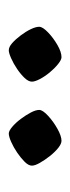

<svg xmlns="http://www.w3.org/2000/svg" viewBox="122 -868 163 448"><g transform="rotate(-90 204.0 -643.5)"><path d="M295 -582Q289 -582 279 -590Q269 -598 259.5 -609.5Q250 -621 244 -632.5Q238 -644 238 -651Q238 -659 246.5 -668Q255 -677 267.5 -685.5Q280 -694 292.5 -699.5Q305 -705 311 -705Q319 -705 328 -697Q337 -689 346 -677Q355 -665 360.5 -653.5Q366 -642 366 -634Q366 -626 353 -613.5Q340 -601 323.5 -591.5Q307 -582 295 -582ZM100 -582Q93 -582 83.5 -589.5Q74 -597 64.5 -609Q55 -621 48.5 -632.5Q42 -644 42 -651Q42 -659 51 -668Q60 -677 72.5 -685.5Q85 -694 97.5 -699.5Q110 -705 117 -705Q123 -705 132.5 -697Q142 -689 151 -677Q160 -665 166 -653.5Q172 -642 172 -634Q172 -626 158.5 -613.5Q145 -601 128 -591.5Q111 -582 100 -582Z"/></g></svg>

Font: Texturina Medium 12pt
Style: Regular
Weight: 400
Version: Version 1.002